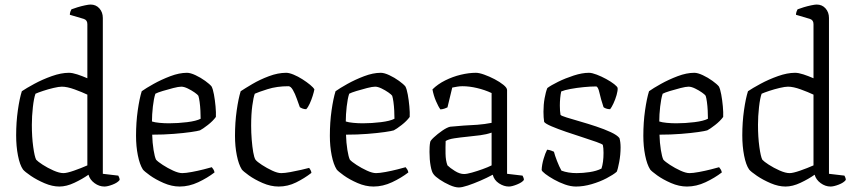

<svg xmlns="http://www.w3.org/2000/svg" viewBox="-20 -820 3759 844"><path d="M241 0Q210 0 176 -14.5Q142 -29 115.5 -47Q89 -65 81 -75Q67 -95 59 -136Q51 -177 51 -225Q51 -283 58.5 -335.5Q66 -388 76 -419Q95 -432 131 -451.5Q167 -471 208 -485.5Q249 -500 283 -500Q298 -500 319.5 -493Q341 -486 364 -476V-714Q364 -732 348 -737L287 -755Q287 -762 289.5 -769Q292 -776 294 -779Q304 -783 320.5 -788Q337 -793 353.5 -796.5Q370 -800 378 -800Q402 -800 417 -783Q432 -766 432 -741V-56L500 -48Q501 -46 503.5 -40.5Q506 -35 506 -29Q497 -17 475 -8.5Q453 0 439 0Q416 0 395.5 -15Q375 -30 369 -52Q342 -33 307 -16.5Q272 0 241 0ZM259 -59Q274 -59 305.5 -70Q337 -81 364 -93V-404Q341 -415 308 -427Q275 -439 252 -439Q239 -439 215.5 -433.5Q192 -428 169.5 -420.5Q147 -413 136 -408Q129 -389 124.5 -349Q120 -309 120 -271Q120 -218 126 -174.5Q132 -131 139 -118Q146 -110 167.5 -96Q189 -82 215 -70.5Q241 -59 259 -59Z M770 0Q735 0 699.5 -15.5Q664 -31 639 -49Q614 -67 608 -75Q594 -97 586 -137Q578 -177 578 -223Q578 -282 585.5 -334.5Q593 -387 603 -419Q621 -432 655 -451Q689 -470 728.5 -485Q768 -500 802 -500Q817 -500 839.5 -489.5Q862 -479 882 -464.5Q902 -450 910 -440Q916 -429 920.5 -404.5Q925 -380 927.5 -352.5Q930 -325 929 -306Q916 -288 893.5 -270.5Q871 -253 859 -247Q850 -244 819 -239.5Q788 -235 743.5 -231.5Q699 -228 649 -228Q650 -192 655 -161Q660 -130 666 -118Q674 -109 695.5 -95Q717 -81 741 -70Q765 -59 781 -59Q796 -59 823 -64Q850 -69 875.5 -75.5Q901 -82 911 -85Q914 -82 918 -75.5Q922 -69 923 -62Q892 -38 851.5 -19Q811 0 770 0ZM723 -278Q762 -278 802.5 -283Q843 -288 862 -298Q862 -313 861 -333.5Q860 -354 857.5 -372Q855 -390 852 -399Q849 -404 835.5 -413.5Q822 -423 805.5 -431Q789 -439 777 -439Q765 -439 741.5 -433Q718 -427 695 -420Q672 -413 663 -408Q656 -387 652 -351.5Q648 -316 648 -286Q660 -282 681 -280Q702 -278 723 -278Z M1205 0Q1170 0 1134.5 -15.5Q1099 -31 1074 -49Q1049 -67 1043 -75Q1029 -97 1021 -137Q1013 -177 1013 -223Q1013 -282 1020.5 -334.5Q1028 -387 1038 -419Q1056 -431 1089 -450.5Q1122 -470 1162 -485Q1202 -500 1238 -500Q1251 -500 1270.5 -492Q1290 -484 1309.5 -471.5Q1329 -459 1343.5 -447Q1358 -435 1362 -427Q1360 -416 1354.5 -398.5Q1349 -381 1341.5 -364.5Q1334 -348 1326 -340Q1317 -340 1309.5 -343Q1302 -346 1298 -349Q1292 -365 1284.5 -386.5Q1277 -408 1267.5 -424.5Q1258 -441 1248 -441Q1197 -441 1156 -428Q1115 -415 1100 -408Q1094 -392 1089 -355Q1084 -318 1084 -267Q1084 -237 1086.5 -206Q1089 -175 1093 -151.5Q1097 -128 1103 -118Q1110 -109 1131.5 -95Q1153 -81 1176.5 -70Q1200 -59 1216 -59Q1231 -59 1256 -63.5Q1281 -68 1304.5 -73.5Q1328 -79 1339 -82Q1341 -79 1344.5 -73.5Q1348 -68 1349 -60Q1318 -36 1281.5 -18Q1245 0 1205 0Z M1622 0Q1587 0 1551.5 -15.5Q1516 -31 1491 -49Q1466 -67 1460 -75Q1446 -97 1438 -137Q1430 -177 1430 -223Q1430 -282 1437.5 -334.5Q1445 -387 1455 -419Q1473 -432 1507 -451Q1541 -470 1580.5 -485Q1620 -500 1654 -500Q1669 -500 1691.5 -489.5Q1714 -479 1734 -464.5Q1754 -450 1762 -440Q1768 -429 1772.5 -404.5Q1777 -380 1779.5 -352.5Q1782 -325 1781 -306Q1768 -288 1745.5 -270.5Q1723 -253 1711 -247Q1702 -244 1671 -239.5Q1640 -235 1595.5 -231.5Q1551 -228 1501 -228Q1502 -192 1507 -161Q1512 -130 1518 -118Q1526 -109 1547.5 -95Q1569 -81 1593 -70Q1617 -59 1633 -59Q1648 -59 1675 -64Q1702 -69 1727.5 -75.5Q1753 -82 1763 -85Q1766 -82 1770 -75.5Q1774 -69 1775 -62Q1744 -38 1703.5 -19Q1663 0 1622 0ZM1575 -278Q1614 -278 1654.5 -283Q1695 -288 1714 -298Q1714 -313 1713 -333.5Q1712 -354 1709.5 -372Q1707 -390 1704 -399Q1701 -404 1687.5 -413.5Q1674 -423 1657.5 -431Q1641 -439 1629 -439Q1617 -439 1593.5 -433Q1570 -427 1547 -420Q1524 -413 1515 -408Q1508 -387 1504 -351.5Q1500 -316 1500 -286Q1512 -282 1533 -280Q1554 -278 1575 -278Z M1997 4Q1980 4 1956.5 -6.5Q1933 -17 1913 -30.5Q1893 -44 1886 -54Q1878 -63 1873 -90.5Q1868 -118 1868 -152Q1868 -163 1868.5 -174Q1869 -185 1871 -195Q1871 -201 1887 -216Q1903 -231 1924 -245.5Q1945 -260 1959 -263Q1966 -264 1983 -265Q2000 -266 2018 -268Q2045 -269 2078 -271.5Q2111 -274 2141 -280V-411Q2111 -425 2077 -433Q2043 -441 2013 -441Q2001 -441 1989.5 -439Q1978 -437 1968 -435L1947 -348Q1943 -346 1935 -343Q1927 -340 1916 -339Q1907 -351 1896.5 -375.5Q1886 -400 1881 -427Q1904 -450 1937 -466.5Q1970 -483 2005.5 -491.5Q2041 -500 2072 -500Q2086 -500 2108.5 -492Q2131 -484 2154 -472Q2177 -460 2193 -447Q2209 -434 2209 -424V-56L2277 -48Q2278 -46 2280.5 -40.5Q2283 -35 2283 -29Q2275 -18 2252.5 -9Q2230 0 2217 0Q2195 0 2173.5 -14Q2152 -28 2146 -52Q2120 -38 2091 -25.5Q2062 -13 2036.5 -4.5Q2011 4 1997 4ZM2020 -55Q2032 -55 2055 -61.5Q2078 -68 2101.5 -76.5Q2125 -85 2141 -93V-237Q2118 -229 2091 -225.5Q2064 -222 2034 -219Q2003 -216 1977 -212Q1951 -208 1939 -200Q1938 -174 1938.5 -144Q1939 -114 1947 -93Q1958 -82 1979.5 -68.5Q2001 -55 2020 -55Z M2512 0Q2489 0 2463.5 -9Q2438 -18 2415 -31Q2392 -44 2377 -55.5Q2362 -67 2361 -73Q2362 -96 2369.5 -121.5Q2377 -147 2385 -162Q2395 -161 2403 -158Q2411 -155 2415 -153Q2419 -137 2428.5 -112.5Q2438 -88 2448 -70Q2477 -59 2515 -59Q2542 -59 2572 -63.5Q2602 -68 2624 -79Q2633 -106 2633 -148Q2633 -170 2630 -183Q2627 -187 2602 -196Q2577 -205 2541 -216.5Q2505 -228 2468.5 -240.5Q2432 -253 2405 -264.5Q2378 -276 2372 -284Q2369 -304 2369 -329Q2369 -360 2374 -388Q2379 -416 2386 -433Q2402 -445 2433.5 -460.5Q2465 -476 2502 -488Q2539 -500 2569 -500Q2582 -500 2603 -492Q2624 -484 2645 -472.5Q2666 -461 2680 -450Q2694 -439 2695 -433Q2696 -422 2690.5 -402.5Q2685 -383 2676.5 -365Q2668 -347 2662 -340Q2652 -340 2644 -343Q2636 -346 2633 -349Q2621 -385 2615 -412.5Q2609 -440 2600 -440Q2576 -440 2545.5 -437Q2515 -434 2488 -429Q2461 -424 2447 -418Q2444 -405 2442.5 -388.5Q2441 -372 2441 -356Q2441 -331 2444 -315Q2447 -311 2471 -303.5Q2495 -296 2530 -286Q2565 -276 2601 -264Q2637 -252 2665 -239Q2693 -226 2703 -213Q2708 -196 2708 -172Q2708 -140 2702 -108Q2696 -76 2691 -65Q2676 -52 2646.5 -36.5Q2617 -21 2581 -10.5Q2545 0 2512 0Z M3000 0Q2965 0 2929.5 -15.5Q2894 -31 2869 -49Q2844 -67 2838 -75Q2824 -97 2816 -137Q2808 -177 2808 -223Q2808 -282 2815.5 -334.5Q2823 -387 2833 -419Q2851 -432 2885 -451Q2919 -470 2958.5 -485Q2998 -500 3032 -500Q3047 -500 3069.5 -489.5Q3092 -479 3112 -464.5Q3132 -450 3140 -440Q3146 -429 3150.5 -404.5Q3155 -380 3157.5 -352.5Q3160 -325 3159 -306Q3146 -288 3123.5 -270.5Q3101 -253 3089 -247Q3080 -244 3049 -239.5Q3018 -235 2973.5 -231.5Q2929 -228 2879 -228Q2880 -192 2885 -161Q2890 -130 2896 -118Q2904 -109 2925.5 -95Q2947 -81 2971 -70Q2995 -59 3011 -59Q3026 -59 3053 -64Q3080 -69 3105.5 -75.5Q3131 -82 3141 -85Q3144 -82 3148 -75.5Q3152 -69 3153 -62Q3122 -38 3081.5 -19Q3041 0 3000 0ZM2953 -278Q2992 -278 3032.5 -283Q3073 -288 3092 -298Q3092 -313 3091 -333.5Q3090 -354 3087.5 -372Q3085 -390 3082 -399Q3079 -404 3065.5 -413.5Q3052 -423 3035.5 -431Q3019 -439 3007 -439Q2995 -439 2971.5 -433Q2948 -427 2925 -420Q2902 -413 2893 -408Q2886 -387 2882 -351.5Q2878 -316 2878 -286Q2890 -282 2911 -280Q2932 -278 2953 -278Z M3433 0Q3402 0 3368 -14.5Q3334 -29 3307.5 -47Q3281 -65 3273 -75Q3259 -95 3251 -136Q3243 -177 3243 -225Q3243 -283 3250.5 -335.5Q3258 -388 3268 -419Q3287 -432 3323 -451.5Q3359 -471 3400 -485.5Q3441 -500 3475 -500Q3490 -500 3511.5 -493Q3533 -486 3556 -476V-714Q3556 -732 3540 -737L3479 -755Q3479 -762 3481.5 -769Q3484 -776 3486 -779Q3496 -783 3512.5 -788Q3529 -793 3545.5 -796.5Q3562 -800 3570 -800Q3594 -800 3609 -783Q3624 -766 3624 -741V-56L3692 -48Q3693 -46 3695.5 -40.5Q3698 -35 3698 -29Q3689 -17 3667 -8.5Q3645 0 3631 0Q3608 0 3587.5 -15Q3567 -30 3561 -52Q3534 -33 3499 -16.5Q3464 0 3433 0ZM3451 -59Q3466 -59 3497.5 -70Q3529 -81 3556 -93V-404Q3533 -415 3500 -427Q3467 -439 3444 -439Q3431 -439 3407.5 -433.5Q3384 -428 3361.5 -420.5Q3339 -413 3328 -408Q3321 -389 3316.5 -349Q3312 -309 3312 -271Q3312 -218 3318 -174.5Q3324 -131 3331 -118Q3338 -110 3359.5 -96Q3381 -82 3407 -70.5Q3433 -59 3451 -59Z"/></svg>

Font: Texturina 72pt Light
Style: Regular
Weight: 300
Designer: Guillermo Torres Carreño
Foundry: Omnibus-Type
Version: Version 1.002; ttfautohint (v1.8.3)